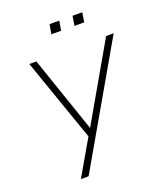

<svg xmlns="http://www.w3.org/2000/svg" viewBox="-158 -976 903 1076"><g transform="rotate(-20 294.0 -438.0)"><path d="M136 0 265 -223 262 -198 85 -705H127L285 -244H278L543 -705H588L182 0ZM396 -819 405 -876H463L454 -819ZM258 -819 268 -876H326L316 -819Z"/></g></svg>

Font: Nunito Sans 10pt Condensed ExtraLight
Style: Italic
Weight: 250
Width: 3
Italic angle: -9°
Designer: Vernon Adams
Foundry: Vernon Adams
Version: Version 3.101;gftools[0.9.27]